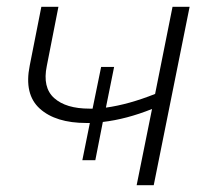

<svg xmlns="http://www.w3.org/2000/svg" viewBox="-20 -542 629 562"><path d="M221 -73 243 -182Q238 -182 233 -182Q143 -182 96.5 -224Q50 -266 67 -350L101 -522H151L117 -349Q104 -286 138.5 -255Q173 -224 242 -224Q247 -224 251 -224L276 -346H314L290 -227Q356 -236 434 -267L485 -522H535L430 0H380L425 -223Q350 -193 281 -185L259 -73Z"/></svg>

Font: Montserrat Light
Style: Italic
Weight: 300
Italic angle: -11.3°
Designer: Julieta Ulanovsky
Foundry: Julieta Ulanovsky
Version: Version 9.000; ttfautohint (v1.8.4.7-5d5b)